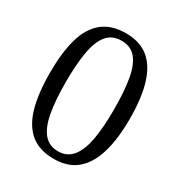

<svg xmlns="http://www.w3.org/2000/svg" viewBox="-173 -843 909 972"><g transform="rotate(30 281.5 -357.0)"><path d="M282 10Q198 10 146.5 -32Q95 -74 71.5 -156Q48 -238 48 -359Q48 -477 71 -558Q94 -639 146 -681.5Q198 -724 283 -724Q364 -724 415 -682.5Q466 -641 490.5 -559.5Q515 -478 515 -358Q515 -240 490.5 -158Q466 -76 415 -33Q364 10 282 10ZM281 -34Q333 -34 364 -71Q395 -108 408.5 -180Q422 -252 422 -358Q422 -464 409.5 -535.5Q397 -607 366.5 -643.5Q336 -680 282 -680Q227 -680 196.5 -642.5Q166 -605 153.5 -533Q141 -461 141 -358Q141 -250 154.5 -178Q168 -106 199 -70Q230 -34 281 -34Z"/></g></svg>

Font: Noto Serif Gurmukhi
Style: Regular
Weight: 400
Designer: Vaibhav Singh and the Monotype Design Team
Foundry: Monotype Imaging Inc.
Version: Version 2.003